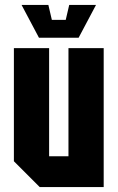

<svg xmlns="http://www.w3.org/2000/svg" viewBox="-20 -754 474 774"><path d="M398 -560V0H140L36 -104V-560H178V-124H256V-560ZM259 -734H367L297 -602H137L67 -734H175L189 -674H245Z"/></svg>

Font: Tektur Condensed SemiBold
Style: Regular
Weight: 600
Width: 3
Designer: Adam Jagosz
Foundry: Adam Jagosz
Version: Version 1.005;gftools[0.9.30]